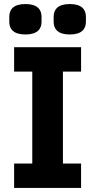

<svg xmlns="http://www.w3.org/2000/svg" viewBox="-20 -932 472 952"><path d="M106 -761C166 -761 186 -789 186 -824V-849C186 -884 166 -912 106 -912C46 -912 26 -884 26 -849V-824C26 -789 46 -761 106 -761ZM326 -761C386 -761 406 -789 406 -824V-849C406 -884 386 -912 326 -912C266 -912 246 -884 246 -849V-824C246 -789 266 -761 326 -761ZM382 0V-121H292V-577H382V-698H50V-577H140V-121H50V0Z"/></svg>

Font: LVC Sans
Style: Bold
Weight: 700
Designer: Mike Abbink, Paul van der Laan, Pieter van Rosmalen
Foundry: Bold Monday
Version: Version 3.0